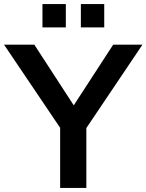

<svg xmlns="http://www.w3.org/2000/svg" viewBox="-46 -925 721 945"><path d="M250 0V-333L277 -256L-26 -705H123L331 -385H303L511 -705H655L353 -256L379 -333V0ZM352 -790V-905H467V-790ZM163 -790V-905H278V-790Z"/></svg>

Font: Mulish ExtraLight
Style: Bold
Weight: 700
Version: Version 3.603